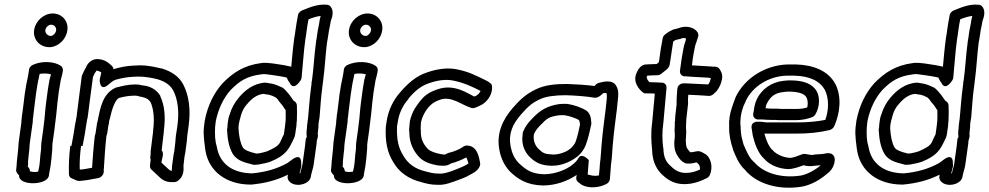

<svg xmlns="http://www.w3.org/2000/svg" viewBox="-20 -801 4403 855"><path d="M90 -381C87 -359 83 -320 80 -300C79 -292 77 -286 77 -275C76 -270 75 -264 75 -254L63 -166C62 -157 62 -150 61 -138C59 -121 57 -95 55 -82V-80C55 -70 53 -55 52 -45C51 -34 58 -27 65 -20V-18C65 7 101 15 126 15C153 15 194 7 198 -20L199 -28C200 -37 203 -47 205 -61L207 -77C209 -90 210 -103 211 -116L213 -140V-142C213 -151 213 -158 214 -164L222 -221C224 -237 226 -256 228 -270L231 -295C233 -321 238 -364 242 -394C244 -409 248 -425 250 -442C252 -452 258 -470 260 -486C261 -494 258 -502 252 -507C223 -528 166 -531 126 -512C117 -508 110 -500 109 -490L108 -481C108 -478 106 -474 105 -463C99 -438 94 -409 90 -381ZM132 -667C126 -626 156 -593 196 -591H206C245 -596 275 -629 280 -666C286 -707 256 -741 215 -741C175 -741 138 -708 132 -667ZM140 -381C144 -408 148 -436 154 -459V-462C154 -464 157 -470 157 -472C174 -475 195 -474 207 -470C205 -460 202 -453 200 -445V-443C198 -430 194 -411 192 -394C188 -364 182 -322 180 -292L178 -270C176 -254 174 -235 172 -221L164 -164C163 -154 163 -144 163 -137L160 -112C159 -99 158 -88 157 -77L155 -61C154 -55 152 -47 150 -37C145 -36 140 -35 133 -35C127 -35 119 -36 114 -38C113 -43 111 -54 105 -57L104 -58C105 -68 105 -75 105 -83C107 -101 109 -125 111 -139V-142C111 -149 112 -157 113 -166L126 -259C126 -265 126 -271 127 -277C127 -278 128 -279 128 -280C128 -286 129 -292 130 -300C133 -322 137 -361 140 -381ZM182 -667C184 -680 196 -691 208 -691C221 -691 232 -679 230 -666C228 -653 218 -643 208 -641H204C192 -642 180 -654 182 -667Z M293 -151C287 -105 286 -64 287 -26C287 -18 291 -10 299 -7L313 -1C318 2 329 7 343 4C368 2 400 -5 417 -8C430 -10 442 -23 442 -36C442 -44 442 -51 443 -56V-58C446 -101 448 -142 453 -187L454 -196C456 -200 458 -208 458 -211C459 -220 461 -231 463 -244V-245C464 -247 465 -250 465 -252L466 -262C466 -264 467 -263 469 -272C479 -317 492 -355 510 -365C534 -371 555 -375 579 -375C587 -375 590 -375 597 -373L598 -372L613 -369C632 -365 643 -358 651 -345C663 -318 669 -275 662 -222V-220C662 -212 660 -202 659 -193C656 -170 654 -149 651 -129V-125C651 -120 651 -115 650 -108C649 -101 648 -96 651 -91L648 -65C647 -58 649 -51 654 -46L682 -20C692 -11 710 12 748 10H756C761 10 767 8 771 5C803 -17 797 -53 797 -63L802 -106C804 -113 805 -122 806 -127L808 -143C811 -162 813 -179 814 -197L820 -241C830 -315 821 -375 797 -423C778 -461 743 -483 701 -496H699C673 -502 641 -510 603 -510C592 -510 585 -509 578 -509C546 -508 516 -502 489 -494C489 -494 488 -494 485 -493C485 -498 482 -504 478 -508C468 -517 451 -534 424 -537C396 -543 371 -524 363 -501C357 -491 351 -479 346 -467C346 -465 344 -463 344 -461L333 -376C329 -348 327 -324 323 -298L321 -280L319 -273V-270C317 -258 313 -243 311 -226L308 -206C306 -190 301 -171 298 -151ZM348 -151C350 -167 355 -186 358 -206L361 -226C363 -238 366 -254 368 -269L370 -276L373 -298C377 -326 379 -350 383 -376L394 -458C398 -468 402 -476 407 -482C408 -484 410 -486 410 -487C416 -486 425 -483 431 -478C429 -467 427 -460 425 -452L424 -443C424 -443 424 -390 464 -425C476 -436 488 -444 493 -445C494 -445 494 -446 495 -446C517 -452 546 -458 571 -459C582 -459 589 -460 596 -460C627 -460 658 -454 682 -448C718 -437 739 -421 752 -397C771 -359 779 -307 770 -241L763 -195C762 -177 760 -160 758 -143L756 -127C755 -121 754 -115 753 -112L746 -61C745 -53 746 -45 745 -40C736 -41 731 -47 719 -58L699 -77L700 -85C702 -95 704 -101 705 -108C706 -114 707 -123 700 -131C703 -153 704 -172 707 -193C708 -202 710 -212 710 -223C718 -283 712 -334 694 -372V-374C680 -397 658 -413 628 -419L613 -421C603 -424 595 -425 583 -425C550 -425 525 -418 500 -412C498 -412 495 -411 494 -410C437 -384 427 -319 417 -274V-273C417 -271 416 -268 415 -263L413 -255C411 -250 411 -246 411 -244C410 -235 408 -224 406 -211L405 -205C405 -203 403 -201 403 -199L401 -187C396 -141 393 -99 390 -54C372 -51 355 -47 341 -46H338L335 -47C334 -79 336 -114 341 -151Z M888 -234C886 -215 887 -194 889 -176L892 -152V-149C894 -142 893 -137 895 -129C911 -38 987 21 1097 21H1099C1163 15 1213 1 1262 -23L1261 -14C1260 -9 1262 -3 1264 1C1280 28 1329 30 1356 3C1358 0 1361 -4 1363 -9C1365 -19 1366 -25 1368 -32C1370 -41 1375 -54 1377 -70L1390 -163C1390 -165 1390 -168 1391 -174V-176C1395 -187 1397 -195 1395 -209L1396 -213C1396 -219 1397 -226 1398 -234V-238C1398 -243 1398 -247 1399 -254L1403 -279C1407 -323 1409 -368 1415 -410C1416 -420 1418 -430 1419 -442C1427 -500 1429 -555 1436 -610C1439 -623 1441 -640 1443 -652C1445 -670 1450 -686 1453 -707C1455 -715 1472 -749 1451 -773C1448 -777 1441 -780 1435 -780C1389 -784 1351 -764 1326 -755C1318 -752 1308 -743 1307 -733C1303 -711 1299 -692 1296 -668C1294 -655 1293 -642 1290 -630V-628C1284 -585 1281 -546 1277 -504C1257 -509 1234 -513 1211 -516L1191 -519C1182 -520 1175 -520 1170 -521H1166C1159 -521 1154 -522 1142 -520C1066 -510 1017 -477 972 -431C932 -387 905 -331 892 -265ZM938 -236 941 -262C953 -320 977 -366 1006 -399C1046 -440 1079 -462 1144 -470C1147 -471 1154 -471 1158 -471C1168 -470 1171 -470 1176 -469L1198 -466C1219 -463 1238 -460 1256 -456C1259 -453 1261 -443 1271 -431C1271 -431 1283 -398 1312 -434C1317 -440 1322 -447 1323 -455C1329 -512 1332 -571 1340 -627C1343 -641 1344 -655 1346 -668C1348 -685 1351 -700 1354 -715C1374 -723 1390 -728 1408 -730C1407 -724 1404 -717 1403 -709V-708C1401 -691 1396 -674 1393 -652C1391 -639 1390 -626 1387 -613V-611C1379 -553 1377 -497 1369 -441L1368 -439C1368 -429 1366 -420 1365 -410C1359 -366 1356 -319 1352 -277L1349 -254C1348 -248 1347 -239 1347 -232C1346 -224 1345 -217 1345 -209V-205C1345 -202 1345 -198 1346 -196C1348 -191 1342 -185 1341 -180V-174C1340 -169 1339 -161 1339 -156L1327 -70C1326 -61 1319 -42 1317 -29H1314C1316 -40 1319 -47 1321 -57L1322 -64C1322 -70 1321 -71 1321 -71C1321 -71 1327 -122 1283 -92C1273 -85 1264 -78 1260 -75C1215 -50 1166 -35 1103 -29C1011 -30 958 -76 946 -145C945 -151 943 -157 941 -165L938 -188C937 -202 937 -222 938 -236ZM993 -242V-236L991 -224C993 -186 998 -147 1017 -115C1037 -84 1072 -77 1099 -70C1102 -69 1106 -67 1115 -67C1116 -67 1125 -68 1127 -68H1129C1131 -68 1133 -69 1134 -69C1148 -72 1164 -74 1181 -80C1182 -80 1183 -81 1184 -81C1212 -93 1249 -109 1271 -149C1280 -165 1285 -177 1289 -185C1289 -186 1290 -186 1290 -187C1294 -196 1294 -202 1295 -206L1300 -241C1300 -248 1301 -256 1302 -266V-268C1303 -289 1303 -312 1302 -333C1301 -342 1295 -349 1288 -352C1287 -353 1286 -355 1285 -356C1274 -373 1265 -384 1256 -394C1252 -398 1246 -406 1236 -412H1235C1223 -418 1209 -424 1193 -428C1191 -428 1189 -429 1188 -429C1182 -429 1169 -433 1161 -433C1108 -430 1069 -397 1044 -367C1025 -345 1011 -319 1003 -292C997 -278 995 -261 994 -251ZM1043 -245 1044 -251C1044 -254 1049 -274 1051 -279C1051 -280 1052 -282 1052 -284C1058 -306 1067 -323 1080 -337C1101 -362 1124 -380 1153 -383C1160 -382 1167 -380 1178 -379C1187 -377 1197 -373 1206 -368C1209 -366 1212 -364 1217 -358C1225 -345 1236 -335 1241 -327C1243 -325 1246 -317 1252 -311C1253 -296 1252 -281 1252 -265C1251 -256 1250 -249 1249 -237C1247 -225 1246 -214 1244 -202C1237 -190 1232 -176 1228 -169V-168C1217 -149 1200 -141 1169 -127C1158 -123 1146 -121 1133 -118H1131C1129 -118 1127 -118 1123 -117C1121 -117 1121 -117 1118 -118C1089 -125 1068 -133 1061 -145C1050 -165 1044 -194 1042 -231C1042 -234 1043 -239 1043 -245Z M1492 -381C1489 -359 1485 -320 1482 -300C1481 -292 1479 -286 1479 -275C1478 -270 1477 -264 1477 -254L1465 -166C1464 -157 1464 -150 1463 -138C1461 -121 1459 -95 1457 -82V-80C1457 -70 1455 -55 1454 -45C1453 -34 1460 -27 1467 -20V-18C1467 7 1503 15 1528 15C1555 15 1596 7 1600 -20L1601 -28C1602 -37 1605 -47 1607 -61L1609 -77C1611 -90 1612 -103 1613 -116L1615 -140V-142C1615 -151 1615 -158 1616 -164L1624 -221C1626 -237 1628 -256 1630 -270L1633 -295C1635 -321 1640 -364 1644 -394C1646 -409 1650 -425 1652 -442C1654 -452 1660 -470 1662 -486C1663 -494 1660 -502 1654 -507C1625 -528 1568 -531 1528 -512C1519 -508 1512 -500 1511 -490L1510 -481C1510 -478 1508 -474 1507 -463C1501 -438 1496 -409 1492 -381ZM1534 -667C1528 -626 1558 -593 1598 -591H1608C1647 -596 1677 -629 1682 -666C1688 -707 1658 -741 1617 -741C1577 -741 1540 -708 1534 -667ZM1542 -381C1546 -408 1550 -436 1556 -459V-462C1556 -464 1559 -470 1559 -472C1576 -475 1597 -474 1609 -470C1607 -460 1604 -453 1602 -445V-443C1600 -430 1596 -411 1594 -394C1590 -364 1584 -322 1582 -292L1580 -270C1578 -254 1576 -235 1574 -221L1566 -164C1565 -154 1565 -144 1565 -137L1562 -112C1561 -99 1560 -88 1559 -77L1557 -61C1556 -55 1554 -47 1552 -37C1547 -36 1542 -35 1535 -35C1529 -35 1521 -36 1516 -38C1515 -43 1513 -54 1507 -57L1506 -58C1507 -68 1507 -75 1507 -83C1509 -101 1511 -125 1513 -139V-142C1513 -149 1514 -157 1515 -166L1528 -259C1528 -265 1528 -271 1529 -277C1529 -278 1530 -279 1530 -280C1530 -286 1531 -292 1532 -300C1535 -322 1539 -361 1542 -381ZM1584 -667C1586 -680 1598 -691 1610 -691C1623 -691 1634 -679 1632 -666C1630 -653 1620 -643 1610 -641H1606C1594 -642 1582 -654 1584 -667Z M1698 -235C1695 -171 1704 -122 1732 -78C1756 -36 1798 -4 1856 10C1876 16 1899 22 1928 22H1944C1968 20 1988 12 2006 6C2027 -2 2045 -8 2063 -17L2064 -18C2082 -28 2105 -36 2116 -60C2118 -64 2119 -70 2118 -75C2114 -93 2109 -153 2058 -153C2054 -153 2046 -151 2039 -145C2029 -138 2004 -126 1977 -120C1972 -118 1966 -116 1963 -113H1955C1952 -113 1948 -114 1941 -115C1917 -120 1896 -127 1885 -138C1865 -159 1853 -183 1854 -218V-222L1853 -229C1854 -236 1854 -247 1854 -249L1855 -258C1863 -293 1886 -326 1906 -340C1912 -345 1925 -352 1940 -357C1990 -375 2036 -333 2080 -320C2093 -317 2106 -326 2116 -330C2147 -342 2175 -381 2171 -416C2171 -421 2169 -427 2164 -430C2160 -434 2153 -439 2142 -444C2127 -451 2108 -461 2082 -472C2063 -480 2040 -487 2016 -492C1974 -501 1927 -494 1883 -479C1832 -463 1794 -427 1763 -391C1733 -358 1708 -310 1701 -256ZM1748 -238 1751 -256C1757 -300 1777 -336 1799 -360V-362C1826 -394 1854 -419 1892 -431C1930 -444 1967 -449 1999 -442C2048 -432 2085 -414 2120 -396C2116 -386 2106 -378 2104 -377C2103 -377 2102 -375 2101 -375C2098 -374 2094 -372 2092 -371C2064 -384 2002 -430 1928 -403C1914 -398 1896 -392 1879 -379C1856 -362 1841 -338 1828 -319C1817 -301 1809 -280 1805 -260L1804 -249C1803 -238 1802 -228 1802 -225C1801 -220 1803 -215 1803 -210C1803 -164 1821 -129 1846 -102C1867 -79 1900 -70 1926 -65C1933 -64 1940 -63 1949 -63H1958C1971 -63 1982 -69 1988 -73C2015 -80 2040 -91 2056 -100C2060 -95 2063 -84 2066 -73C2062 -70 2053 -65 2045 -61C2031 -54 2014 -48 1994 -40C1978 -34 1963 -30 1948 -28H1935C1912 -28 1896 -32 1874 -38C1827 -49 1795 -74 1776 -108C1754 -143 1746 -179 1748 -238Z M2204 -132C2211 -95 2226 -64 2250 -38C2286 -3 2326 23 2397 25C2455 25 2508 5 2548 -22L2546 -9C2545 -1 2550 7 2556 11L2569 21C2600 40 2650 35 2681 18C2689 14 2695 5 2696 -4L2698 -31C2699 -44 2700 -55 2701 -69L2704 -93C2706 -108 2706 -127 2708 -148C2712 -194 2714 -212 2720 -259C2725 -299 2729 -326 2732 -363C2734 -379 2735 -400 2725 -417C2708 -451 2660 -435 2647 -432C2640 -430 2633 -426 2628 -418C2591 -423 2540 -426 2506 -427C2458 -427 2408 -424 2366 -403C2324 -383 2297 -359 2264 -321C2220 -270 2189 -209 2204 -132ZM2254 -148C2243 -207 2263 -248 2300 -291C2331 -327 2350 -343 2384 -359H2385C2409 -372 2455 -377 2499 -377C2536 -376 2594 -372 2626 -366C2642 -363 2658 -378 2665 -385V-386C2673 -387 2678 -387 2680 -387C2682 -384 2683 -373 2682 -362V-361C2679 -326 2675 -299 2670 -259C2664 -212 2662 -192 2658 -146C2656 -123 2656 -106 2654 -93L2651 -66V-65C2651 -56 2649 -42 2648 -29L2647 -20C2625 -15 2609 -21 2597 -24C2599 -48 2600 -62 2602 -88C2602 -88 2569 -126 2554 -94C2550 -86 2538 -74 2531 -69C2505 -46 2451 -25 2403 -25C2345 -27 2322 -45 2289 -76C2271 -95 2260 -118 2254 -148ZM2307 -199C2301 -156 2318 -122 2340 -101C2365 -77 2388 -65 2432 -63H2441C2480 -63 2517 -80 2540 -96C2562 -110 2580 -132 2589 -157C2600 -186 2607 -220 2613 -247C2613 -250 2614 -253 2613 -255C2612 -268 2612 -293 2591 -309H2590C2570 -322 2537 -333 2514 -337C2500 -340 2487 -338 2477 -338H2474C2416 -330 2385 -310 2350 -273C2330 -253 2318 -235 2311 -218C2307 -210 2308 -204 2307 -199ZM2357 -199 2358 -204C2362 -214 2370 -227 2384 -241C2417 -275 2423 -281 2472 -288H2496C2497 -288 2497 -287 2498 -287C2514 -285 2546 -274 2557 -267C2559 -265 2561 -262 2563 -247C2558 -222 2551 -191 2543 -169C2540 -160 2525 -142 2517 -137C2503 -125 2471 -113 2447 -113H2440C2404 -115 2398 -119 2377 -139C2364 -152 2354 -174 2357 -199Z M2815 -477C2795 -433 2830 -400 2842 -390C2846 -387 2850 -385 2856 -385H2872C2879 -385 2886 -385 2896 -384C2892 -341 2888 -299 2884 -254C2878 -211 2880 -171 2884 -133C2885 -92 2897 -56 2923 -29C2945 -7 2975 19 3027 19C3070 19 3103 4 3126 -7C3131 -9 3138 -15 3141 -22C3156 -55 3147 -100 3119 -116L3110 -121L3104 -124C3087 -133 3075 -123 3054 -123C3050 -126 3046 -132 3039 -142C3036 -146 3032 -169 3035 -193V-195C3035 -206 3037 -215 3035 -229V-247C3036 -252 3036 -261 3036 -267L3038 -285C3040 -300 3042 -323 3044 -338V-343C3043 -353 3044 -365 3045 -379C3075 -378 3108 -376 3135 -374C3142 -373 3150 -376 3156 -381L3169 -393C3170 -394 3172 -396 3173 -398C3184 -412 3192 -430 3195 -448C3200 -472 3188 -488 3183 -495C3180 -500 3172 -504 3165 -504C3158 -504 3152 -504 3146 -505H3145C3119 -507 3090 -508 3061 -510L3062 -515C3064 -530 3065 -544 3068 -558C3072 -578 3075 -598 3079 -608C3079 -608 3080 -609 3080 -610L3089 -638C3091 -643 3090 -650 3087 -656C3074 -679 3035 -690 3000 -675L2980 -670C2979 -670 2976 -669 2975 -668C2962 -662 2950 -655 2940 -646C2935 -642 2932 -636 2931 -630C2925 -601 2920 -569 2916 -537L2914 -524C2912 -522 2910 -520 2904 -516C2887 -516 2870 -514 2857 -514C2835 -514 2821 -492 2815 -477ZM2861 -462 2862 -464C2879 -465 2892 -466 2908 -466C2915 -466 2923 -470 2928 -475C2936 -483 2960 -495 2962 -513L2966 -537C2970 -564 2974 -593 2978 -616C2982 -619 2986 -622 2989 -623L3010 -628C3012 -628 3014 -629 3015 -630C3018 -632 3027 -632 3035 -630L3033 -619C3025 -599 3022 -577 3019 -560C3016 -544 3014 -530 3012 -515L3008 -486C3006 -471 3018 -461 3029 -461H3036C3068 -458 3108 -457 3135 -455C3140 -454 3142 -454 3145 -454V-452C3143 -443 3139 -428 3133 -425C3099 -427 3062 -428 3032 -430H3025C3014 -430 2997 -424 2996 -403C2995 -384 2992 -359 2993 -336C2991 -318 2989 -299 2987 -284V-283L2986 -263L2985 -259V-246V-244L2984 -222V-217C2985 -210 2985 -202 2985 -192C2981 -165 2981 -132 2995 -111C3002 -99 3011 -84 3030 -75C3032 -74 3035 -73 3037 -73C3055 -71 3071 -75 3081 -78C3090 -72 3098 -66 3097 -46C3076 -37 3059 -31 3034 -31C3000 -31 2981 -47 2961 -67C2943 -84 2935 -106 2934 -142L2933 -144C2929 -180 2928 -213 2934 -254C2939 -307 2943 -357 2948 -409C2949 -423 2940 -433 2927 -433C2914 -433 2896 -435 2879 -435H2872C2861 -446 2858 -457 2861 -462Z M3227 -236C3226 -202 3234 -165 3244 -137V-135C3256 -106 3269 -71 3297 -45C3300 -43 3301 -39 3309 -32C3357 16 3442 46 3546 31C3592 24 3634 -2 3664 -28C3670 -33 3681 -41 3689 -57C3708 -97 3694 -127 3653 -117C3640 -114 3631 -115 3608 -113C3607 -113 3606 -112 3605 -112C3594 -110 3594 -111 3580 -113L3568 -115C3564 -116 3557 -116 3552 -114C3534 -107 3512 -98 3497 -98C3466 -100 3436 -115 3422 -131C3405 -145 3392 -175 3384 -206H3527C3580 -206 3630 -211 3675 -222C3682 -224 3691 -230 3695 -239C3721 -297 3729 -370 3700 -427C3668 -486 3602 -512 3524 -514H3487C3391 -511 3298 -456 3256 -369C3256 -368 3255 -367 3255 -366C3252 -359 3249 -350 3245 -339L3240 -324C3230 -296 3225 -265 3227 -236ZM3277 -245C3276 -264 3279 -294 3286 -314L3291 -329C3294 -337 3299 -344 3302 -354C3334 -418 3404 -461 3481 -464H3518C3587 -462 3632 -440 3654 -399C3672 -362 3671 -310 3655 -267C3618 -260 3578 -256 3534 -256H3393C3386 -256 3382 -258 3368 -259H3356C3356 -259 3319 -262 3328 -225C3329 -220 3330 -210 3332 -198C3341 -161 3355 -118 3385 -92C3408 -66 3447 -50 3488 -48H3489C3514 -48 3541 -59 3558 -65L3565 -64C3566 -64 3566 -63 3566 -63C3579 -61 3592 -60 3608 -63C3620 -64 3627 -64 3635 -65C3613 -46 3575 -24 3545 -19C3455 -6 3385 -32 3347 -70C3344 -73 3342 -76 3334 -83C3316 -99 3304 -128 3291 -158C3288 -167 3288 -170 3286 -177C3280 -196 3278 -220 3278 -243C3278 -244 3277 -244 3277 -245ZM3334 -294C3332 -279 3344 -269 3355 -269H3374C3388 -268 3399 -267 3414 -267H3432C3443 -266 3449 -266 3457 -266H3525C3551 -266 3574 -271 3596 -279C3602 -281 3606 -285 3610 -290C3631 -323 3635 -376 3609 -406C3584 -436 3541 -443 3498 -443H3490C3484 -442 3476 -442 3468 -441C3415 -435 3371 -404 3349 -357V-355C3343 -346 3338 -320 3337 -309C3335 -302 3335 -298 3334 -294ZM3389 -319C3390 -324 3391 -330 3392 -333C3392 -334 3394 -336 3394 -338C3409 -369 3429 -387 3468 -391H3469C3472 -392 3477 -392 3488 -393H3491C3530 -393 3557 -386 3568 -372C3576 -363 3580 -339 3574 -322C3563 -319 3548 -316 3532 -316H3464C3456 -316 3450 -316 3444 -317H3421C3409 -317 3402 -318 3389 -319Z M3790 -234C3788 -215 3789 -194 3791 -176L3794 -152V-149C3796 -142 3795 -137 3797 -129C3813 -38 3889 21 3999 21H4001C4065 15 4115 1 4164 -23L4163 -14C4162 -9 4164 -3 4166 1C4182 28 4231 30 4258 3C4260 0 4263 -4 4265 -9C4267 -19 4268 -25 4270 -32C4272 -41 4277 -54 4279 -70L4292 -163C4292 -165 4292 -168 4293 -174V-176C4297 -187 4299 -195 4297 -209L4298 -213C4298 -219 4299 -226 4300 -234V-238C4300 -243 4300 -247 4301 -254L4305 -279C4309 -323 4311 -368 4317 -410C4318 -420 4320 -430 4321 -442C4329 -500 4331 -555 4338 -610C4341 -623 4343 -640 4345 -652C4347 -670 4352 -686 4355 -707C4357 -715 4374 -749 4353 -773C4350 -777 4343 -780 4337 -780C4291 -784 4253 -764 4228 -755C4220 -752 4210 -743 4209 -733C4205 -711 4201 -692 4198 -668C4196 -655 4195 -642 4192 -630V-628C4186 -585 4183 -546 4179 -504C4159 -509 4136 -513 4113 -516L4093 -519C4084 -520 4077 -520 4072 -521H4068C4061 -521 4056 -522 4044 -520C3968 -510 3919 -477 3874 -431C3834 -387 3807 -331 3794 -265ZM3840 -236 3843 -262C3855 -320 3879 -366 3908 -399C3948 -440 3981 -462 4046 -470C4049 -471 4056 -471 4060 -471C4070 -470 4073 -470 4078 -469L4100 -466C4121 -463 4140 -460 4158 -456C4161 -453 4163 -443 4173 -431C4173 -431 4185 -398 4214 -434C4219 -440 4224 -447 4225 -455C4231 -512 4234 -571 4242 -627C4245 -641 4246 -655 4248 -668C4250 -685 4253 -700 4256 -715C4276 -723 4292 -728 4310 -730C4309 -724 4306 -717 4305 -709V-708C4303 -691 4298 -674 4295 -652C4293 -639 4292 -626 4289 -613V-611C4281 -553 4279 -497 4271 -441L4270 -439C4270 -429 4268 -420 4267 -410C4261 -366 4258 -319 4254 -277L4251 -254C4250 -248 4249 -239 4249 -232C4248 -224 4247 -217 4247 -209V-205C4247 -202 4247 -198 4248 -196C4250 -191 4244 -185 4243 -180V-174C4242 -169 4241 -161 4241 -156L4229 -70C4228 -61 4221 -42 4219 -29H4216C4218 -40 4221 -47 4223 -57L4224 -64C4224 -70 4223 -71 4223 -71C4223 -71 4229 -122 4185 -92C4175 -85 4166 -78 4162 -75C4117 -50 4068 -35 4005 -29C3913 -30 3860 -76 3848 -145C3847 -151 3845 -157 3843 -165L3840 -188C3839 -202 3839 -222 3840 -236ZM3895 -242V-236L3893 -224C3895 -186 3900 -147 3919 -115C3939 -84 3974 -77 4001 -70C4004 -69 4008 -67 4017 -67C4018 -67 4027 -68 4029 -68H4031C4033 -68 4035 -69 4036 -69C4050 -72 4066 -74 4083 -80C4084 -80 4085 -81 4086 -81C4114 -93 4151 -109 4173 -149C4182 -165 4187 -177 4191 -185C4191 -186 4192 -186 4192 -187C4196 -196 4196 -202 4197 -206L4202 -241C4202 -248 4203 -256 4204 -266V-268C4205 -289 4205 -312 4204 -333C4203 -342 4197 -349 4190 -352C4189 -353 4188 -355 4187 -356C4176 -373 4167 -384 4158 -394C4154 -398 4148 -406 4138 -412H4137C4125 -418 4111 -424 4095 -428C4093 -428 4091 -429 4090 -429C4084 -429 4071 -433 4063 -433C4010 -430 3971 -397 3946 -367C3927 -345 3913 -319 3905 -292C3899 -278 3897 -261 3896 -251ZM3945 -245 3946 -251C3946 -254 3951 -274 3953 -279C3953 -280 3954 -282 3954 -284C3960 -306 3969 -323 3982 -337C4003 -362 4026 -380 4055 -383C4062 -382 4069 -380 4080 -379C4089 -377 4099 -373 4108 -368C4111 -366 4114 -364 4119 -358C4127 -345 4138 -335 4143 -327C4145 -325 4148 -317 4154 -311C4155 -296 4154 -281 4154 -265C4153 -256 4152 -249 4151 -237C4149 -225 4148 -214 4146 -202C4139 -190 4134 -176 4130 -169V-168C4119 -149 4102 -141 4071 -127C4060 -123 4048 -121 4035 -118H4033C4031 -118 4029 -118 4025 -117C4023 -117 4023 -117 4020 -118C3991 -125 3970 -133 3963 -145C3952 -165 3946 -194 3944 -231C3944 -234 3945 -239 3945 -245Z"/></svg>

Font: Hussar Pisanka
Style: OutKur
Weight: 400
Designer: Robert Jablonski
Foundry: Cannot Into Space Fonts
Version: Version 1.070